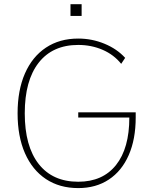

<svg xmlns="http://www.w3.org/2000/svg" viewBox="-20 -916 757 943"><path d="M101.6 -359.4Q101.6 -198.2 169.9 -110.8Q238.3 -23.4 364.3 -23.4Q484.4 -23.4 549.8 -105.5Q615.2 -187.5 615.2 -338.9H364.3V-364.3H646.5V-338.9Q646.5 -232.4 612.3 -154.3Q578.1 -76.2 514.6 -34.2Q451.2 7.8 364.3 7.8Q272.5 7.8 205.6 -36.6Q138.7 -81.1 102.5 -163.6Q66.4 -246.1 66.4 -359.4Q66.4 -472.7 102.5 -555.2Q138.7 -637.7 205.6 -682.1Q272.5 -726.6 364.3 -726.6Q431.6 -726.6 493.2 -701.2Q554.7 -675.8 594.7 -631.8L575.2 -602.5Q539.1 -647.5 483.9 -671.4Q428.7 -695.3 364.3 -695.3Q238.3 -695.3 169.9 -607.9Q101.6 -520.5 101.6 -359.4ZM326.2 -895.5H380.9V-837.9H326.2Z"/></svg>

Font: Min Sans VF VF
Style: Regular
Weight: 400
Designer: Jinseong-Kim, NotoSansCJK, Nunito
Foundry: Jinseong-Kim
Version: Version 1.420;Glyphs 3.1.2 (3151)